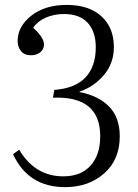

<svg xmlns="http://www.w3.org/2000/svg" viewBox="-20 -748 561 782"><path d="M245.1 14.2Q95.2 14.2 33.2 -120.1L58.1 -138.2Q122.6 -29.8 237.8 -29.8Q309.6 -29.8 348.9 -73.5Q388.2 -117.2 388.2 -192.9Q388.2 -357.9 195.8 -350.1L201.2 -381.8Q286.6 -388.2 328.4 -432.9Q370.1 -477.5 370.1 -555.2Q370.1 -619.1 337.2 -655Q304.2 -690.9 241.2 -690.9Q199.7 -690.9 166 -676Q132.3 -661.1 115.2 -634.8Q159.2 -595.2 159.2 -566.9Q159.2 -547.9 144.3 -535.4Q129.4 -522.9 106.9 -522.9Q79.1 -522.9 65.4 -540Q51.8 -557.1 51.8 -581.1Q51.8 -640.1 107.4 -684.1Q163.1 -728 252 -728Q341.8 -728 392.8 -681.9Q443.8 -635.7 443.8 -556.2Q443.8 -490.7 403.3 -442.6Q362.8 -394.5 304.2 -375V-373Q380.4 -358.4 424.1 -314.2Q467.8 -270 467.8 -192.9Q467.8 -97.7 404.3 -41.7Q340.8 14.2 245.1 14.2Z"/></svg>

Font: Literata Light
Style: Regular
Weight: 300
Designer: Latin by Veronika Burian and Jose Scaglione. Greek by Irene Vlachou. Cyrillic by Vera Evstafieva.
Foundry: TypeTogether
Version: Version 3.021